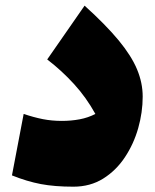

<svg xmlns="http://www.w3.org/2000/svg" viewBox="-20 -666 561 697"><path d="M498 -315.4Q498 -258.3 481.7 -200.7Q465.3 -143.1 433.3 -95Q401.4 -46.9 354.5 -17.6Q307.6 11.7 246.6 11.7Q178.2 11.7 128.2 2.2Q78.1 -7.3 23.4 -29.3L65.9 -252.4Q102.1 -240.2 135 -233.6Q168 -227.1 204.1 -227.1Q238.3 -227.1 269.3 -232.9Q300.3 -238.8 326.2 -252.4Q293 -312.5 248.5 -361.1Q204.1 -409.7 151.4 -450.2L287.1 -645.5Q364.7 -575.2 410.9 -519.3Q457 -463.4 477.5 -414.3Q498 -365.2 498 -315.4Z"/></svg>

Font: Pinar Black
Style: Regular
Weight: 900
Designer: Amin Abedi
Version: Version 3.000